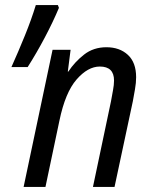

<svg xmlns="http://www.w3.org/2000/svg" viewBox="-20 -734 596 756"><path d="M73 2H159L214 -259Q237 -370 281.5 -421Q326 -472 373 -472Q429 -472 429 -417Q429 -400 425 -379Q421 -358 417 -335L346 2H431L503 -335Q507 -357 511.5 -382.5Q516 -408 516 -430Q516 -488 483.5 -518Q451 -548 399 -548Q348 -548 311 -519Q274 -490 249 -452H247L258 -538H187ZM25 -470H89Q124 -525 156.5 -586.5Q189 -648 212 -703L208 -714H121Q104 -658 78 -594Q52 -530 25 -470Z"/></svg>

Font: Noto Sans UI SemiCondensed
Style: Italic
Weight: 400
Width: 4
Italic angle: -12°
Designer: Monotype Design Team
Foundry: Monotype Imaging Inc.
Version: Version 1.901